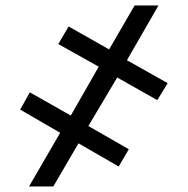

<svg xmlns="http://www.w3.org/2000/svg" viewBox="-20 -675 679 695"><path d="M404.3 -394.5 299.8 -218.8 446.3 -134.8 409.7 -72.3 264.2 -156.2 172.9 0H85L197.8 -194.3L53.2 -278.3L87.9 -340.8L236.3 -256.8L337.4 -433.6L190.9 -515.6L228.5 -579.1L375 -496.1L467.3 -655.3H553.7L439.5 -457L586.9 -374L549.3 -312.5Z"/></svg>

Font: Inter Tight
Style: Bold
Weight: 700
Designer: Rasmus Andersson
Foundry: rsms
Version: Version 3.004; ttfautohint (v1.8.4.7-5d5b)